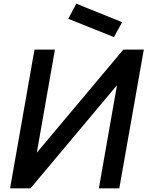

<svg xmlns="http://www.w3.org/2000/svg" viewBox="-20 -1018 798 1038"><path d="M640.5 -898 596 -817.5 349 -916.5 392.5 -998ZM757.5 -750 625 0H514.5L612.5 -557.5L145 0H34.5L166.5 -750H277L179 -192.5L647 -750Z"/></svg>

Font: Russisch Sans SemiBold
Style: Italic
Weight: 600
Width: 4
Italic angle: -10°
Designer: Michael Sharanda (font) & Cristiano Sobral (main changes)
Foundry: Michael Sharanda
Version: Version 2.00;September 8, 2020;FontCreator 13.0.0.2681 64-bi